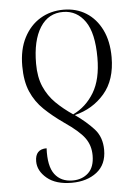

<svg xmlns="http://www.w3.org/2000/svg" viewBox="-55 -589 622 866"><g transform="rotate(-5 256.5 -155.5)"><path d="M265 -546Q323 -546 367.5 -518Q412 -490 437.5 -438Q463 -386 463 -314Q463 -211 410 -149.5Q357 -88 275 -68Q326 -32 359.5 5Q393 42 393 100Q393 166 348.5 200.5Q304 235 235 235Q163 235 123 201.5Q83 168 83 125Q83 70 135 70Q131 151 159 188Q187 225 240 225Q283 225 311 199Q339 173 339 120Q339 75 314.5 41Q290 7 224 -38Q174 -73 136.5 -109Q99 -145 78.5 -192.5Q58 -240 58 -309Q58 -384 85.5 -437Q113 -490 159.5 -518Q206 -546 265 -546ZM264 -536Q196 -537 158.5 -478Q121 -419 121 -314Q121 -253 140 -209.5Q159 -166 192 -133.5Q225 -101 268 -72Q327 -100 363 -159.5Q399 -219 399 -317Q399 -429 362 -482Q325 -535 264 -536Z"/></g></svg>

Font: Noto Serif Display SemiCondensed Light
Style: Regular
Weight: 300
Width: 4
Designer: Monotype Design Team
Foundry: Monotype Imaging Inc.
Version: Version 2.009